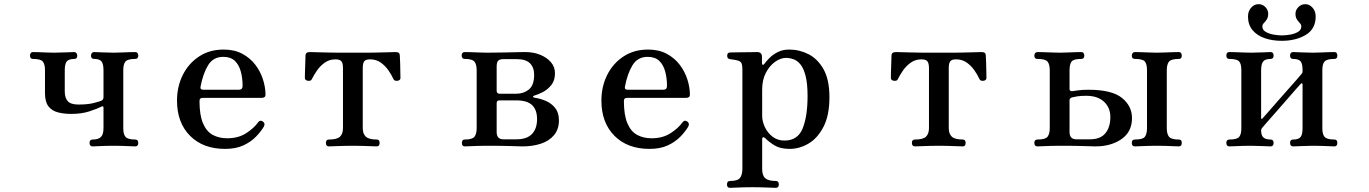

<svg xmlns="http://www.w3.org/2000/svg" viewBox="-20 -703 6572 922"><path d="M425 0Q410 0 410 -17Q410 -33 425 -33Q452 -33 464.5 -45Q477 -57 477 -88V-186Q477 -196 467 -191Q448 -181 410 -168.5Q372 -156 322 -156Q287 -156 258 -163.5Q229 -171 212.5 -192.5Q196 -214 196 -256V-366Q196 -395 185.5 -407.5Q175 -420 138 -420Q124 -420 124 -436Q124 -443 127.5 -448Q131 -453 138 -453Q146 -453 163.5 -452.5Q181 -452 201.5 -451Q222 -450 239 -450Q264 -450 295 -451.5Q326 -453 337 -453Q343 -453 347 -448Q351 -443 351 -436Q351 -420 337 -420Q311 -420 301 -408.5Q291 -397 291 -366V-264Q291 -233 305.5 -217Q320 -201 357 -201Q401 -201 428.5 -208Q456 -215 466 -219Q477 -224 477 -236V-365Q477 -396 467.5 -408Q458 -420 432 -420Q417 -420 417 -436Q417 -443 421 -448Q425 -453 432 -453Q443 -453 471.5 -451.5Q500 -450 525 -450Q542 -450 563.5 -451Q585 -452 603.5 -452.5Q622 -453 629 -453Q637 -453 640.5 -448Q644 -443 644 -436Q644 -420 629 -420Q594 -420 583 -408Q572 -396 572 -367V-86Q572 -58 583 -45.5Q594 -33 629 -33Q644 -33 644 -17Q644 0 629 0Q622 0 603.5 -1Q585 -2 563.5 -2.5Q542 -3 525 -3Q508 -3 487.5 -2.5Q467 -2 449.5 -1Q432 0 425 0Z M1061 12Q955 12 892.5 -51Q830 -114 830 -220Q830 -287 857.5 -342.5Q885 -398 935.5 -431.5Q986 -465 1054 -465Q1106 -465 1144 -444.5Q1182 -424 1206.5 -391.5Q1231 -359 1243 -321Q1255 -283 1255 -248Q1255 -233 1236 -233H952Q938 -233 938 -218Q938 -150 955 -110.5Q972 -71 1002 -55Q1032 -39 1071 -39Q1124 -39 1161.5 -63Q1199 -87 1219 -115Q1229 -129 1243 -119Q1255 -110 1247 -95Q1233 -71 1208.5 -46Q1184 -21 1148 -4.5Q1112 12 1061 12ZM957 -272H1126Q1145 -272 1145 -290Q1145 -327 1136.5 -359Q1128 -391 1108 -410.5Q1088 -430 1052 -430Q1004 -430 979.5 -390Q955 -350 943 -287Q940 -272 957 -272Z M1560 0Q1545 0 1545 -17Q1545 -33 1560 -33Q1598 -33 1612.5 -46.5Q1627 -60 1627 -88V-376Q1627 -399 1619.5 -408.5Q1612 -418 1591 -418Q1562 -418 1540 -402.5Q1518 -387 1503 -365.5Q1488 -344 1478 -324Q1474 -313 1459 -315Q1444 -317 1444 -329Q1444 -334 1444.5 -356Q1445 -378 1446 -401.5Q1447 -425 1447 -434Q1447 -445 1452.5 -449Q1458 -453 1469 -453Q1471 -453 1487.5 -452.5Q1504 -452 1527 -451.5Q1550 -451 1572 -450.5Q1594 -450 1606 -450H1743Q1759 -450 1781 -450.5Q1803 -451 1824.5 -451.5Q1846 -452 1861.5 -452.5Q1877 -453 1879 -453Q1890 -453 1895 -449Q1900 -445 1900 -434Q1901 -425 1901.5 -401.5Q1902 -378 1902.5 -356Q1903 -334 1903 -329Q1903 -317 1888.5 -315Q1874 -313 1869 -324Q1860 -344 1845 -365.5Q1830 -387 1808.5 -402.5Q1787 -418 1757 -418Q1736 -418 1729 -408.5Q1722 -399 1722 -376V-88Q1722 -60 1737 -46.5Q1752 -33 1789 -33Q1803 -33 1803 -17Q1803 0 1789 0Q1782 0 1760.5 -1Q1739 -2 1715.5 -2.5Q1692 -3 1675 -3Q1658 -3 1633.5 -2.5Q1609 -2 1588 -1Q1567 0 1560 0Z M2212 0Q2198 0 2198 -17Q2198 -33 2212 -33Q2248 -33 2258.5 -46.5Q2269 -60 2269 -88V-365Q2269 -394 2258.5 -407Q2248 -420 2212 -420Q2197 -420 2197 -437Q2197 -453 2212 -453Q2220 -453 2239 -452.5Q2258 -452 2280 -451Q2302 -450 2318 -450Q2362 -450 2400.5 -451Q2439 -452 2466.5 -452.5Q2494 -453 2503 -453Q2542 -453 2574 -440Q2606 -427 2625.5 -404.5Q2645 -382 2645 -351Q2645 -316 2627 -294Q2609 -272 2586 -260.5Q2563 -249 2546 -244Q2540 -243 2540 -239Q2540 -235 2546 -234Q2574 -230 2601 -218.5Q2628 -207 2646 -184.5Q2664 -162 2664 -125Q2664 -82 2640.5 -54Q2617 -26 2577.5 -13Q2538 0 2489 0Q2475 0 2435.5 -1.5Q2396 -3 2317 -3Q2301 -3 2279 -2.5Q2257 -2 2238.5 -1Q2220 0 2212 0ZM2397 -34H2460Q2510 -34 2534.5 -59.5Q2559 -85 2559 -131Q2559 -175 2535.5 -198Q2512 -221 2459 -221H2379Q2365 -221 2365 -208V-69Q2365 -34 2397 -34ZM2379 -253H2460Q2495 -253 2520 -273.5Q2545 -294 2545 -344Q2545 -379 2525 -399Q2505 -419 2462 -419H2397Q2379 -419 2372 -411Q2365 -403 2365 -383V-267Q2365 -253 2379 -253Z M3099 12Q2993 12 2930.5 -51Q2868 -114 2868 -220Q2868 -287 2895.5 -342.5Q2923 -398 2973.5 -431.5Q3024 -465 3092 -465Q3144 -465 3182 -444.5Q3220 -424 3244.5 -391.5Q3269 -359 3281 -321Q3293 -283 3293 -248Q3293 -233 3274 -233H2990Q2976 -233 2976 -218Q2976 -150 2993 -110.5Q3010 -71 3040 -55Q3070 -39 3109 -39Q3162 -39 3199.5 -63Q3237 -87 3257 -115Q3267 -129 3281 -119Q3293 -110 3285 -95Q3271 -71 3246.5 -46Q3222 -21 3186 -4.5Q3150 12 3099 12ZM2995 -272H3164Q3183 -272 3183 -290Q3183 -327 3174.5 -359Q3166 -391 3146 -410.5Q3126 -430 3090 -430Q3042 -430 3017.5 -390Q2993 -350 2981 -287Q2978 -272 2995 -272Z M3486 199Q3471 199 3471 183Q3471 166 3486 166Q3522 166 3533.5 151.5Q3545 137 3545 106V-367Q3545 -393 3539.5 -401.5Q3534 -410 3520 -413Q3514 -415 3502.5 -416.5Q3491 -418 3485 -419Q3472 -421 3472 -435Q3472 -451 3486 -451Q3489 -451 3507 -451.5Q3525 -452 3548 -452Q3571 -452 3590 -452.5Q3609 -453 3615 -453Q3639 -453 3639 -431V-400Q3639 -393 3643 -392Q3647 -391 3651 -397Q3659 -408 3674.5 -424Q3690 -440 3714 -452.5Q3738 -465 3770 -465Q3819 -465 3863 -442.5Q3907 -420 3935 -370Q3963 -320 3963 -236Q3963 -149 3934.5 -94Q3906 -39 3862.5 -13.5Q3819 12 3772 12Q3727 12 3700 -4.5Q3673 -21 3654 -40Q3647 -46 3643.5 -43.5Q3640 -41 3640 -35V109Q3640 140 3655 153Q3670 166 3705 166Q3720 166 3720 183Q3720 199 3705 199Q3698 199 3677.5 198Q3657 197 3633.5 196.5Q3610 196 3593 196Q3576 196 3553.5 196.5Q3531 197 3512 198Q3493 199 3486 199ZM3747 -28Q3811 -28 3834.5 -86.5Q3858 -145 3858 -242Q3858 -302 3848.5 -338.5Q3839 -375 3824 -393.5Q3809 -412 3790.5 -418.5Q3772 -425 3754 -425Q3729 -425 3702.5 -406.5Q3676 -388 3658 -354Q3640 -320 3640 -273V-147Q3640 -120 3653 -92.5Q3666 -65 3690 -46.5Q3714 -28 3747 -28Z M4374 0Q4359 0 4359 -17Q4359 -33 4374 -33Q4412 -33 4426.5 -46.5Q4441 -60 4441 -88V-376Q4441 -399 4433.5 -408.5Q4426 -418 4405 -418Q4376 -418 4354 -402.5Q4332 -387 4317 -365.5Q4302 -344 4292 -324Q4288 -313 4273 -315Q4258 -317 4258 -329Q4258 -334 4258.5 -356Q4259 -378 4260 -401.5Q4261 -425 4261 -434Q4261 -445 4266.5 -449Q4272 -453 4283 -453Q4285 -453 4301.5 -452.5Q4318 -452 4341 -451.5Q4364 -451 4386 -450.5Q4408 -450 4420 -450H4557Q4573 -450 4595 -450.5Q4617 -451 4638.5 -451.5Q4660 -452 4675.5 -452.5Q4691 -453 4693 -453Q4704 -453 4709 -449Q4714 -445 4714 -434Q4715 -425 4715.5 -401.5Q4716 -378 4716.5 -356Q4717 -334 4717 -329Q4717 -317 4702.5 -315Q4688 -313 4683 -324Q4674 -344 4659 -365.5Q4644 -387 4622.5 -402.5Q4601 -418 4571 -418Q4550 -418 4543 -408.5Q4536 -399 4536 -376V-88Q4536 -60 4551 -46.5Q4566 -33 4603 -33Q4617 -33 4617 -17Q4617 0 4603 0Q4596 0 4574.5 -1Q4553 -2 4529.5 -2.5Q4506 -3 4489 -3Q4472 -3 4447.5 -2.5Q4423 -2 4402 -1Q4381 0 4374 0Z M4962 0Q4947 0 4947 -17Q4947 -33 4962 -33Q5000 -33 5010.5 -46.5Q5021 -60 5021 -88V-365Q5021 -394 5010.5 -407Q5000 -420 4962 -420Q4947 -420 4947 -436Q4947 -443 4951 -448Q4955 -453 4962 -453Q4970 -453 4989 -452.5Q5008 -452 5030.5 -451Q5053 -450 5069 -450Q5086 -450 5107 -451Q5128 -452 5146.5 -452.5Q5165 -453 5172 -453Q5180 -453 5183.5 -448Q5187 -443 5187 -436Q5187 -420 5172 -420Q5135 -420 5125.5 -407Q5116 -394 5116 -365V-276Q5116 -265 5128 -265Q5136 -266 5156 -269Q5176 -272 5207 -272Q5319 -272 5367.5 -233Q5416 -194 5416 -136Q5416 -70 5365.5 -35Q5315 0 5240 0Q5226 0 5187 -1.5Q5148 -3 5069 -3Q5052 -3 5030 -2.5Q5008 -2 4989 -1Q4970 0 4962 0ZM5430 0Q5415 0 5415 -17Q5415 -33 5430 -33Q5468 -33 5478 -46.5Q5488 -60 5488 -88V-365Q5488 -395 5478 -407.5Q5468 -420 5430 -420Q5415 -420 5415 -436Q5415 -443 5419 -448Q5423 -453 5430 -453Q5437 -453 5456 -452.5Q5475 -452 5497 -451Q5519 -450 5535 -450Q5552 -450 5574 -451Q5596 -452 5615 -452.5Q5634 -453 5641 -453Q5648 -453 5651.5 -448Q5655 -443 5655 -436Q5655 -420 5641 -420Q5604 -420 5593.5 -407Q5583 -394 5583 -365V-88Q5583 -60 5593.5 -46.5Q5604 -33 5641 -33Q5655 -33 5655 -17Q5655 0 5641 0Q5634 0 5615 -1Q5596 -2 5574 -2.5Q5552 -3 5535 -3Q5519 -3 5497 -2.5Q5475 -2 5456 -1Q5437 0 5430 0ZM5149 -34H5214Q5264 -34 5288 -63Q5312 -92 5312 -141Q5312 -186 5281.5 -214.5Q5251 -243 5196 -243Q5170 -243 5154.5 -240.5Q5139 -238 5131 -236Q5116 -233 5116 -222V-69Q5116 -34 5149 -34Z M5884 0Q5869 0 5869 -17Q5869 -33 5884 -33Q5920 -33 5930.5 -45.5Q5941 -58 5941 -86V-367Q5941 -396 5930.5 -408Q5920 -420 5884 -420Q5869 -420 5869 -436Q5869 -453 5884 -453Q5891 -453 5909.5 -452.5Q5928 -452 5950 -451Q5972 -450 5989 -450Q6014 -450 6042.5 -451.5Q6071 -453 6081 -453Q6096 -453 6096 -436Q6096 -420 6081 -420Q6056 -420 6046 -408Q6036 -396 6036 -365V-138Q6036 -126 6044 -136Q6047 -139 6065.5 -160Q6084 -181 6110 -211Q6136 -241 6162.5 -270.5Q6189 -300 6208 -322Q6227 -344 6231 -349Q6235 -353 6235 -359V-366Q6235 -397 6225.5 -408.5Q6216 -420 6190 -420Q6175 -420 6175 -436Q6175 -453 6190 -453Q6201 -453 6229.5 -451.5Q6258 -450 6283 -450Q6300 -450 6321.5 -451Q6343 -452 6362 -452.5Q6381 -453 6388 -453Q6402 -453 6402 -436Q6402 -420 6388 -420Q6352 -420 6341 -408Q6330 -396 6330 -367V-86Q6330 -58 6341 -45.5Q6352 -33 6388 -33Q6402 -33 6402 -17Q6402 0 6388 0Q6381 0 6362 -1Q6343 -2 6321.5 -2.5Q6300 -3 6283 -3Q6258 -3 6229.5 -1.5Q6201 0 6190 0Q6175 0 6175 -17Q6175 -33 6190 -33Q6216 -33 6225.5 -45Q6235 -57 6235 -88V-297Q6235 -302 6232 -303Q6229 -304 6226 -300Q6222 -296 6203 -274.5Q6184 -253 6158.5 -223.5Q6133 -194 6107 -164.5Q6081 -135 6062.5 -114Q6044 -93 6041 -89Q6036 -83 6036 -77Q6036 -52 6047.5 -42.5Q6059 -33 6081 -33Q6096 -33 6096 -17Q6096 0 6081 0Q6071 0 6042.5 -1.5Q6014 -3 5989 -3Q5972 -3 5950 -2.5Q5928 -2 5909.5 -1Q5891 0 5884 0ZM6135 -507Q6090 -507 6053.5 -519.5Q6017 -532 5995 -558Q5973 -584 5973 -624Q5973 -649 5988 -666Q6003 -683 6024 -683Q6043 -683 6056.5 -669Q6070 -655 6070 -637Q6070 -620 6063 -609.5Q6056 -599 6049 -592Q6042 -585 6042 -576Q6042 -559 6059 -549.5Q6076 -540 6098 -536.5Q6120 -533 6135 -533Q6152 -533 6174 -536.5Q6196 -540 6212.5 -549.5Q6229 -559 6229 -576Q6229 -585 6222 -592Q6215 -599 6208 -609.5Q6201 -620 6201 -637Q6201 -655 6215 -669Q6229 -683 6248 -683Q6268 -683 6283 -666Q6298 -649 6298 -624Q6298 -564 6250.5 -535.5Q6203 -507 6135 -507Z"/></svg>

Font: Zen Old Mincho SemiBold
Style: Regular
Weight: 600
Version: Version 1.500